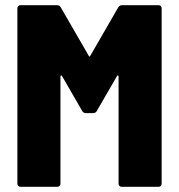

<svg xmlns="http://www.w3.org/2000/svg" viewBox="-20 -720 690 740"><path d="M436 -692 328 -505C326 -501 324 -501 322 -505L214 -692C211 -698 205 -700 199 -700H59C52 -700 47 -695 47 -688V-12C47 -5 52 0 59 0H201C208 0 213 -5 213 -12V-425C213 -430 217 -431 219 -427L297 -292C300 -286 306 -284 312 -284H338C344 -284 350 -286 353 -292L431 -427C433 -431 437 -430 437 -425V-12C437 -5 442 0 449 0H591C598 0 603 -5 603 -12V-688C603 -695 598 -700 591 -700H451C445 -700 439 -698 436 -692Z"/></svg>

Font: Barlow Semi Condensed ExtraBold
Style: Regular
Weight: 800
Width: 4
Designer: Jeremy Tribby
Foundry: Tribby Type
Version: Version 1.422;hotconv 1.0.109;makeotfexe 2.5.65596